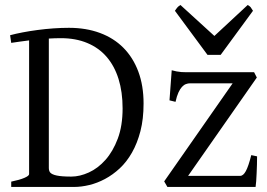

<svg xmlns="http://www.w3.org/2000/svg" viewBox="-20 -740 1057 760"><path d="M221.2 -588.9Q196.8 -588.9 173.3 -587.4V-75.2Q173.3 -64.5 178.2 -57.6Q185.1 -49.3 204.6 -45.2Q224.1 -41 262.2 -41Q295.9 -41 331.8 -57.4Q367.7 -73.7 397.5 -107.2Q427.2 -140.6 446.3 -191.4Q465.3 -242.2 465.3 -311Q465.3 -376 449.2 -427.5Q433.1 -479 402.1 -514.9Q371.1 -550.8 325.4 -569.8Q279.8 -588.9 221.2 -588.9ZM548.3 -330.1Q548.3 -269 535.9 -220.9Q523.4 -172.9 502.4 -136Q481.4 -99.1 453.9 -73.5Q426.3 -47.9 395.5 -31.5Q364.7 -15.1 333.3 -7.6Q301.8 0 272.9 0H24.4V-21Q57.6 -27.8 76.4 -35.9Q95.2 -43.9 95.2 -50.8V-580.1Q75.7 -577.6 58.1 -575.2Q40.5 -572.8 24.4 -570.3L20 -600.6Q41.5 -606.4 69.6 -611.8Q97.7 -617.2 128.9 -621.3Q160.2 -625.5 192.1 -627.7Q224.1 -629.9 252.9 -629.9Q320.8 -629.9 375.5 -609.6Q430.2 -589.4 468.5 -550.8Q506.8 -512.2 527.6 -456.5Q548.3 -400.9 548.3 -330.1ZM997.6 -121.1Q997.6 -105.5 997.1 -87.9Q996.6 -70.3 995.8 -53.7Q995.1 -37.1 994.1 -22.9Q993.2 -8.8 991.7 0H642.6L629.9 -22L900.9 -410.2H731.9Q724.1 -410.2 716.1 -407.2Q708 -404.3 700.4 -396.2Q692.9 -388.2 686.3 -373.8Q679.7 -359.4 674.8 -336.9L650.9 -342.8L659.7 -461.9Q670.4 -459 679.2 -457.3Q688 -455.6 697.5 -454.8Q707 -454.1 718.3 -454.1H985.8L996.6 -433.1L724.6 -43.9H930.7Q942.9 -43.9 953.1 -62.7Q963.4 -81.5 974.6 -126ZM853.5 -522.9H801.3L672.4 -697.3Q675.8 -702.1 678.2 -705.6Q680.7 -709 682.9 -711.4Q685.1 -713.9 687.7 -715.8Q690.4 -717.8 694.3 -720.2L828.6 -597.7L960.4 -720.2Q968.8 -715.8 972.2 -711.4Q975.6 -707 981.4 -697.3Z"/></svg>

Font: Noto Serif Devanagari
Style: Bold
Weight: 700
Designer: Monotype Design Team
Foundry: Monotype Imaging Inc.
Version: Version 1.01